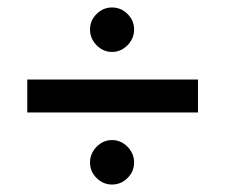

<svg xmlns="http://www.w3.org/2000/svg" viewBox="-20 -597 604 514"><path d="M510 -296H53V-384H510ZM321.5 -204Q339 -186 339 -162Q339 -138 321.5 -120.5Q304 -103 280 -103Q256 -103 238.5 -120.5Q221 -138 221 -162Q221 -186 238.5 -204Q256 -222 280 -222Q304 -222 321.5 -204ZM321.5 -559.5Q339 -542 339 -518Q339 -494 321.5 -476Q304 -458 280 -458Q256 -458 238.5 -476Q221 -494 221 -518Q221 -542 238.5 -559.5Q256 -577 280 -577Q304 -577 321.5 -559.5Z"/></svg>

Font: Hind Vadodara Medium
Style: Regular
Weight: 500
Designer: Hitesh Malaviya
Foundry: Indian Type Foundry
Version: Version 1.001;PS 1.0;hotconv 1.0.86;makeotf.lib2.5.63406; tt